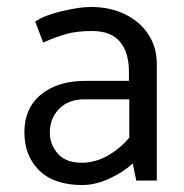

<svg xmlns="http://www.w3.org/2000/svg" viewBox="-20 -518 528 551"><path d="M244 -429Q299 -429 324.5 -398Q350 -367 350 -313V-286H225Q146 -286 98 -247Q50 -208 50 -138Q50 -71 92.5 -29Q135 13 216 13Q254 13 294 -5.5Q334 -24 361 -49L371 0H430V-335Q430 -382 406 -419Q382 -456 339 -477Q296 -498 241 -498Q208 -498 157.5 -486Q107 -474 81 -456L104 -396Q140 -412 170.5 -420.5Q201 -429 244 -429ZM223 -233H351V-123Q324 -91 288.5 -71Q253 -51 214 -51Q169 -51 146 -77Q123 -103 123 -138Q123 -178 149.5 -205.5Q176 -233 223 -233Z"/></svg>

Font: Catamaran
Style: Regular
Weight: 400
Designer: Pria Ravichandran
Version: Version 1.000;PS 001.000;hotconv 1.0.70;makeotf.lib2.5.58329